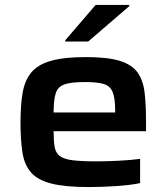

<svg xmlns="http://www.w3.org/2000/svg" viewBox="-20 -749 677 777"><path d="M338 8Q244 8 188.5 -6Q133 -20 106 -50.5Q79 -81 71 -131Q63 -181 63 -254Q63 -323 71.5 -373Q80 -423 106 -455Q132 -487 185 -502.5Q238 -518 328 -518Q416 -518 465.5 -502.5Q515 -487 537.5 -454.5Q560 -422 565.5 -372Q571 -322 571 -253V-218H197Q197 -179 201 -155Q205 -131 221.5 -118Q238 -105 273.5 -100.5Q309 -96 372 -96Q410 -96 460 -98.5Q510 -101 547 -106V-8Q510 0 451.5 4Q393 8 338 8ZM197 -294H446V-302Q446 -353 435.5 -377.5Q425 -402 398.5 -409.5Q372 -417 325 -417Q268 -417 241 -407.5Q214 -398 205.5 -371.5Q197 -345 197 -294ZM244 -581V-586L367 -729H503V-724L337 -581Z"/></svg>

Font: Saira Expanded SemiBold
Style: Regular
Weight: 600
Width: 7
Designer: Hector Gatti with collaboration of the Omnibus-Type team
Foundry: Omnibus-Type
Version: Version 1.100; ttfautohint (v1.8.3)